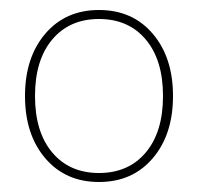

<svg xmlns="http://www.w3.org/2000/svg" viewBox="-20 -711 396 384"><path d="M70.5 -394.5Q30 -442 30 -519Q30 -596 70.5 -643.5Q111 -691 178 -691Q245 -691 285.5 -643.5Q326 -596 326 -519Q326 -442 285.5 -394.5Q245 -347 178 -347Q111 -347 70.5 -394.5ZM271.5 -406Q306 -447 306 -519Q306 -591 271.5 -632Q237 -673 178 -673Q119 -673 84.5 -632Q50 -591 50 -519Q50 -447 84.5 -406Q119 -365 178 -365Q237 -365 271.5 -406Z"/></svg>

Font: Poppins Thin
Style: Regular
Weight: 250
Designer: Ninad Kale (Devanagari), Jonny Pinhorn (Latin)
Foundry: Indian Type Foundry
Version: Version 3.200;PS 1.000;hotconv 16.6.54;makeotf.lib2.5.65590